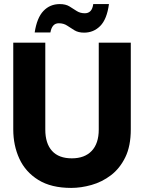

<svg xmlns="http://www.w3.org/2000/svg" viewBox="-20 -909 704 941"><path d="M329 12Q231 12 168 -27Q105 -66 75 -131Q45 -196 45 -275V-700H202V-274Q202 -206 235 -169.5Q268 -133 332 -133Q395 -133 429.5 -169.5Q464 -206 464 -274V-700H621V-275Q621 -193 594 -138Q567 -83 523.5 -50Q480 -17 428.5 -2.5Q377 12 329 12ZM392 -749Q364 -749 345 -760.5Q326 -772 309 -783.5Q292 -795 268 -795Q235 -795 227 -750H150Q161 -822 193 -855.5Q225 -889 273 -889Q302 -889 320.5 -877.5Q339 -866 356 -855Q373 -844 396 -844Q413 -844 423.5 -855Q434 -866 437 -889H514Q504 -815 471.5 -782Q439 -749 392 -749Z"/></svg>

Font: Rethink Sans ExtraBold
Style: Regular
Weight: 800
Designer: The Rethink Sans project authors (Hans Thiessen). DM Sans designed by Colophon Foundry.
Foundry: Rethink Communications LLC
Version: Version 1.001